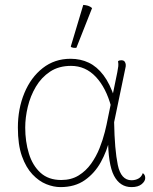

<svg xmlns="http://www.w3.org/2000/svg" viewBox="-20 -752 623 784"><path d="M227 12Q199 12 169 0Q139 -12 112.5 -40Q86 -68 69.5 -114.5Q53 -161 53 -231Q53 -308 79.5 -372Q106 -436 154.5 -474Q203 -512 268 -512Q309 -512 342.5 -496Q376 -480 402.5 -445Q429 -410 448 -352L434 -316Q413 -394 371 -438.5Q329 -483 270 -483Q220 -483 184.5 -459.5Q149 -436 126.5 -398Q104 -360 93.5 -316Q83 -272 83 -231Q83 -174 98 -125Q113 -76 145.5 -46.5Q178 -17 230 -17Q271 -17 301 -35.5Q331 -54 352 -83.5Q373 -113 386.5 -147Q400 -181 408 -213Q416 -245 420 -267L459 -457Q462 -473 463 -481.5Q464 -490 462 -502Q464 -504 467.5 -505Q471 -506 475 -506Q485 -506 489 -500.5Q493 -495 493.5 -488Q494 -481 492 -474L446 -253Q448 -141 461 -78.5Q474 -16 517 -16Q533 -16 545.5 -23Q558 -30 563 -45Q573 -39 573 -25Q573 -12 558.5 0Q544 12 517 12Q470 12 445.5 -34.5Q421 -81 421 -193L428 -185Q417 -136 392 -90.5Q367 -45 326.5 -16.5Q286 12 227 12ZM292 -557Q288 -556 279.5 -557Q271 -558 269 -562L320 -732Q331 -731 339.5 -728.5Q348 -726 356 -719Z"/></svg>

Font: Arima Thin
Style: Regular
Weight: 100
Designer: Joana Correia and Natanael Gama
Foundry: NDISCOVER
Version: Version 1.101;gftools[0.9.23]